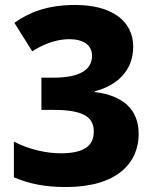

<svg xmlns="http://www.w3.org/2000/svg" viewBox="-20 -744 623 774"><path d="M517 -556C517 -659 431 -724 284 -724C166 -724 95 -692 38 -652L110 -537C138 -555 193 -586 260 -586C315 -586 351 -563 351 -519C351 -467 308 -431 197 -431H147V-301H196C320 -301 358 -270 358 -214C358 -160 325 -126 224 -126C168 -126 98 -141 36 -173V-29C97 -4 157 10 246 10C449 10 539 -85 539 -204C539 -303 476 -359 362 -373V-376C448 -398 517 -456 517 -556Z"/></svg>

Font: Noto Sans Thai Looped ExtraBold
Style: Regular
Weight: 800
Designer: Cadson Demak Team
Foundry: Cadson Demak Co., Ltd.
Version: Version 1.001